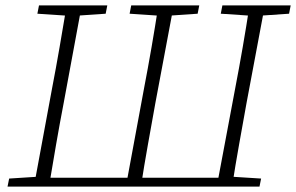

<svg xmlns="http://www.w3.org/2000/svg" viewBox="-20 -694 1101 714"><path d="M106 0 173 -362Q188 -440 201.5 -518Q215 -596 228 -674H284L217 -312Q202 -234 188.5 -156Q175 -78 162 0ZM119 -643 125 -674H379L373 -643L256 -635H240ZM448 0 515 -362Q530 -440 543.5 -518Q557 -596 569 -674H626L558 -312Q544 -234 530 -156Q516 -78 504 0ZM462 -643 468 -674H721L715 -643L598 -635H582ZM786 0 854 -362Q869 -440 882.5 -518Q896 -596 908 -674H965L897 -312Q883 -234 869 -156Q855 -78 843 0ZM801 -643 807 -674H1061L1055 -643L937 -635H921ZM8 0 14 -30 139 -38 132 0ZM136 0 140 -33H823L817 0ZM818 0 824 -38 951 -30 945 0Z"/></svg>

Font: Source Serif 4 18pt Light
Style: Italic
Weight: 300
Italic angle: -12°
Designer: Frank Grießhammer
Foundry: Adobe Systems Incorporated
Version: Version 4.004;hotconv 1.0.116;makeotfexe 2.5.65601